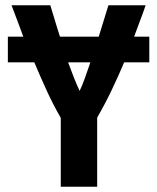

<svg xmlns="http://www.w3.org/2000/svg" viewBox="-20 -713 600 733"><path d="M212 0V-263Q182 -315 157 -370Q132 -425 111 -475H10V-573H69Q58 -604 46.5 -633.5Q35 -663 24 -693H172Q181 -665 190 -634Q199 -603 209 -573H357Q367 -605 376.5 -636.5Q386 -668 394 -693H536Q526 -663 514.5 -633.5Q503 -604 492 -573H550V-475H454Q433 -425 407 -370.5Q381 -316 351 -264V0ZM284 -366Q293 -384 304 -414.5Q315 -445 325 -475H240Q250 -448 261.5 -418.5Q273 -389 284 -366Z"/></svg>

Font: Ubuntu Sans Mono
Style: Bold
Weight: 700
Monospace: yes
Designer: Dalton Maag Ltd
Foundry: Dalton Maag Ltd
Version: Version 1.006